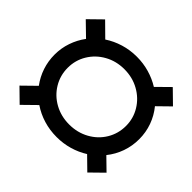

<svg xmlns="http://www.w3.org/2000/svg" viewBox="-152 -794 982 982"><g transform="rotate(-45 339.0 -302.5)"><path d="M581.5 -126.5 649.4 -57.6 580.1 13.2 515.6 -52.7Q478.5 -22.5 433.6 -6.3Q388.7 9.8 339.4 9.8Q290 9.8 245.1 -6.1Q200.2 -22 163.1 -51.8L100.1 12.7L31.2 -57.6L97.2 -125Q73.7 -162.1 61 -205.8Q48.3 -249.5 48.3 -296.9Q48.3 -346.7 62 -391.8Q75.7 -437 101.6 -475.1L31.2 -546.9L100.1 -617.2L169.4 -546.4Q206.1 -573.7 249.3 -588.1Q292.5 -602.5 339.4 -602.5Q386.2 -602.5 429.7 -587.6Q473.1 -572.8 509.8 -545.4L580.1 -617.7L649.4 -546.9L577.1 -473.6Q602.1 -436 615.7 -391.1Q629.4 -346.2 629.4 -296.9Q629.4 -250 616.9 -206.8Q604.5 -163.6 581.5 -126.5ZM539.1 -296.9Q539.1 -356 512.2 -404.1Q485.4 -452.1 439.7 -479.7Q394 -507.3 339.4 -507.3Q284.2 -507.3 238.3 -479.7Q192.4 -452.1 165.8 -404.1Q139.2 -356 139.2 -296.9Q139.2 -237.8 165.8 -189.5Q192.4 -141.1 238.3 -113.5Q284.2 -85.9 339.4 -85.9Q394 -85.9 439.7 -113.8Q485.4 -141.6 512.2 -189.7Q539.1 -237.8 539.1 -296.9Z"/></g></svg>

Font: Heebo Black
Style: Regular
Weight: 900
Designer: Oded Ezer
Foundry: Meir Sadan
Version: Version 2.001; ttfautohint (v1.5.14-ce02) -l 8 -r 50 -G 200 